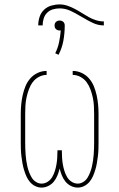

<svg xmlns="http://www.w3.org/2000/svg" viewBox="-20 -841 540 869"><path d="M168 8Q153 8 139 1Q125 -6 115 -18Q105 -30 99 -44Q93 -58 88.5 -73Q84 -88 81.5 -103Q79 -118 77 -133.5Q75 -149 74.5 -164.5Q74 -180 74 -195V-325Q74 -346 76 -367.5Q78 -389 82.5 -409.5Q87 -430 95 -450Q103 -470 117 -486Q131 -502 150.5 -511Q170 -520 191 -520V-502Q173 -502 156 -493Q139 -484 128 -469Q117 -454 110.5 -436Q104 -418 100 -399.5Q96 -381 95 -362.5Q94 -344 94 -325V-195Q94 -181 94.5 -167.5Q95 -154 96 -140.5Q97 -127 99 -113.5Q101 -100 104 -87Q107 -74 112 -61Q117 -48 124 -36.5Q131 -25 143 -17.5Q155 -10 168 -10Q183 -10 196 -18.5Q209 -27 216.5 -40Q224 -53 228.5 -67.5Q233 -82 235.5 -96.5Q238 -111 239 -126Q240 -141 240 -156V-161H260V-156Q260 -141 261 -126Q262 -111 264.5 -96.5Q267 -82 271.5 -67.5Q276 -53 283.5 -40Q291 -27 304 -18.5Q317 -10 332 -10Q345 -10 357 -17.5Q369 -25 376 -36.5Q383 -48 388 -61Q393 -74 396 -87Q399 -100 401 -113.5Q403 -127 404 -140.5Q405 -154 405.5 -167.5Q406 -181 406 -195V-325Q406 -344 405 -362.5Q404 -381 400 -399.5Q396 -418 389.5 -436Q383 -454 372 -469Q361 -484 344 -493Q327 -502 309 -502V-520Q330 -520 349.5 -511Q369 -502 383 -486Q397 -470 405 -450Q413 -430 417.5 -409.5Q422 -389 424 -367.5Q426 -346 426 -325V-195Q426 -180 425.5 -164.5Q425 -149 423 -133.5Q421 -118 418.5 -103Q416 -88 411.5 -73Q407 -58 401 -44Q395 -30 385 -18Q375 -6 361 1Q347 8 332 8Q316 8 301 0.5Q286 -7 276 -19.5Q266 -32 260 -47Q254 -62 250 -78Q246 -62 240 -47Q234 -32 224 -19.5Q214 -7 199 0.5Q184 8 168 8ZM450 -726Q425 -726 402 -736.5Q379 -747 358 -760L342 -769Q321 -782 298 -792.5Q275 -803 250 -803Q234 -803 219 -798.5Q204 -794 193 -783Q182 -772 177.5 -756.5Q173 -741 173 -726H153Q153 -745 159 -764Q165 -783 179 -796.5Q193 -810 212 -815.5Q231 -821 250 -821Q268 -821 285.5 -815Q303 -809 319 -800.5Q335 -792 350 -782.5Q365 -773 381 -764Q397 -755 414.5 -749.5Q432 -744 450 -744ZM245 -593 230 -600Q242 -624 247.5 -650.5Q253 -677 255 -703H250Q245 -703 241 -704.5Q237 -706 233.5 -709Q230 -712 228.5 -716.5Q227 -721 227 -726Q227 -730 228.5 -734.5Q230 -739 233.5 -742Q237 -745 241 -746.5Q245 -748 250 -748Q255 -748 259 -746.5Q263 -745 266.5 -742Q270 -739 271.5 -734.5Q273 -730 273 -726Q273 -691 267 -657.5Q261 -624 245 -593Z"/></svg>

Font: Iosevka Curly Slab Thin
Style: Regular
Weight: 100
Monospace: yes
Designer: Belleve Invis
Foundry: Belleve Invis
Version: Version 22.1.2; ttfautohint (v1.8.4)